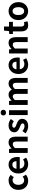

<svg xmlns="http://www.w3.org/2000/svg" viewBox="2428 -3279 865 5761"><g transform="rotate(-90 2860.5 -398.5)"><path d="M317 14Q240 14 178 -21Q116 -56 80 -121.5Q44 -187 44 -280Q44 -373 83.5 -438.5Q123 -504 188.5 -539Q254 -574 330 -574Q382 -574 422 -556.5Q462 -539 493 -511L423 -418Q403 -436 382 -445Q361 -454 338 -454Q295 -454 262.5 -432.5Q230 -411 212.5 -372Q195 -333 195 -280Q195 -227 212.5 -188Q230 -149 261.5 -127.5Q293 -106 333 -106Q363 -106 391 -119Q419 -132 442 -151L500 -54Q460 -19 411.5 -2.5Q363 14 317 14Z M815 14Q737 14 674 -21Q611 -56 573.5 -122Q536 -188 536 -280Q536 -348 557.5 -402Q579 -456 616.5 -494.5Q654 -533 700.5 -553.5Q747 -574 797 -574Q874 -574 926 -539.5Q978 -505 1004.5 -444.5Q1031 -384 1031 -306Q1031 -286 1029 -267.5Q1027 -249 1024 -238H679Q685 -193 706 -162Q727 -131 760 -115.5Q793 -100 835 -100Q869 -100 899 -109.5Q929 -119 960 -138L1010 -48Q969 -20 918 -3Q867 14 815 14ZM676 -337H905Q905 -393 879.5 -426.5Q854 -460 799 -460Q770 -460 744 -446.5Q718 -433 700 -405.5Q682 -378 676 -337Z M1152 0V-560H1272L1283 -486H1286Q1323 -522 1367 -548Q1411 -574 1468 -574Q1559 -574 1600 -514.5Q1641 -455 1641 -349V0H1494V-331Q1494 -396 1475.5 -422Q1457 -448 1415 -448Q1381 -448 1355.5 -432Q1330 -416 1299 -385V0Z M1953 14Q1897 14 1839.5 -8Q1782 -30 1740 -64L1807 -157Q1844 -129 1880.5 -112.5Q1917 -96 1957 -96Q1999 -96 2018.5 -112.5Q2038 -129 2038 -155Q2038 -176 2021 -190.5Q2004 -205 1977 -216.5Q1950 -228 1921 -239Q1886 -253 1851.5 -273Q1817 -293 1794 -324.5Q1771 -356 1771 -403Q1771 -453 1797 -491.5Q1823 -530 1869.5 -552Q1916 -574 1980 -574Q2041 -574 2088.5 -553Q2136 -532 2170 -505L2104 -416Q2074 -438 2044.5 -451Q2015 -464 1984 -464Q1945 -464 1927 -449Q1909 -434 1909 -410Q1909 -390 1924 -376.5Q1939 -363 1965 -353Q1991 -343 2020 -332Q2048 -322 2075.5 -308.5Q2103 -295 2126 -276Q2149 -257 2162.5 -229.5Q2176 -202 2176 -163Q2176 -114 2150.5 -73.5Q2125 -33 2075.5 -9.5Q2026 14 1953 14Z M2288 0V-560H2435V0ZM2362 -651Q2323 -651 2300 -672.5Q2277 -694 2277 -731Q2277 -767 2300 -789Q2323 -811 2362 -811Q2399 -811 2423 -789Q2447 -767 2447 -731Q2447 -694 2423 -672.5Q2399 -651 2362 -651Z M2592 0V-560H2712L2723 -485H2726Q2761 -521 2802 -547.5Q2843 -574 2898 -574Q2958 -574 2994.5 -548.5Q3031 -523 3051 -476Q3091 -517 3133.5 -545.5Q3176 -574 3230 -574Q3320 -574 3361.5 -514.5Q3403 -455 3403 -349V0H3257V-331Q3257 -396 3238 -422Q3219 -448 3179 -448Q3155 -448 3128.5 -432.5Q3102 -417 3071 -385V0H2924V-331Q2924 -396 2905 -422Q2886 -448 2846 -448Q2823 -448 2795.5 -432.5Q2768 -417 2739 -385V0Z M3800 14Q3722 14 3659 -21Q3596 -56 3558.5 -122Q3521 -188 3521 -280Q3521 -348 3542.5 -402Q3564 -456 3601.5 -494.5Q3639 -533 3685.5 -553.5Q3732 -574 3782 -574Q3859 -574 3911 -539.5Q3963 -505 3989.5 -444.5Q4016 -384 4016 -306Q4016 -286 4014 -267.5Q4012 -249 4009 -238H3664Q3670 -193 3691 -162Q3712 -131 3745 -115.5Q3778 -100 3820 -100Q3854 -100 3884 -109.5Q3914 -119 3945 -138L3995 -48Q3954 -20 3903 -3Q3852 14 3800 14ZM3661 -337H3890Q3890 -393 3864.5 -426.5Q3839 -460 3784 -460Q3755 -460 3729 -446.5Q3703 -433 3685 -405.5Q3667 -378 3661 -337Z M4137 0V-560H4257L4268 -486H4271Q4308 -522 4352 -548Q4396 -574 4453 -574Q4544 -574 4585 -514.5Q4626 -455 4626 -349V0H4479V-331Q4479 -396 4460.5 -422Q4442 -448 4400 -448Q4366 -448 4340.5 -432Q4315 -416 4284 -385V0Z M4983 14Q4917 14 4876 -12.5Q4835 -39 4817 -86Q4799 -133 4799 -195V-444H4720V-553L4807 -560L4824 -711H4945V-560H5084V-444H4945V-196Q4945 -148 4965 -125Q4985 -102 5022 -102Q5036 -102 5051 -106Q5066 -110 5077 -114L5102 -7Q5079 0 5049.5 7Q5020 14 4983 14Z M5408 14Q5338 14 5276.5 -21Q5215 -56 5177 -121.5Q5139 -187 5139 -280Q5139 -373 5177 -438.5Q5215 -504 5276.5 -539Q5338 -574 5408 -574Q5461 -574 5509 -554Q5557 -534 5595 -496.5Q5633 -459 5655 -404.5Q5677 -350 5677 -280Q5677 -187 5639 -121.5Q5601 -56 5539.5 -21Q5478 14 5408 14ZM5408 -106Q5446 -106 5472.5 -127.5Q5499 -149 5512.5 -188Q5526 -227 5526 -280Q5526 -333 5512.5 -372Q5499 -411 5472.5 -432.5Q5446 -454 5408 -454Q5370 -454 5343.5 -432.5Q5317 -411 5303.5 -372Q5290 -333 5290 -280Q5290 -227 5303.5 -188Q5317 -149 5343.5 -127.5Q5370 -106 5408 -106Z"/></g></svg>

Font: Noto Sans HK Thin
Style: Bold
Weight: 700
Version: Version 2.004-H2;hotconv 1.0.118;makeotfexe 2.5.65603